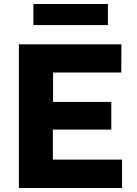

<svg xmlns="http://www.w3.org/2000/svg" viewBox="-20 -946 691 966"><path d="M523 -926H148V-820H523ZM75 0H594V-143H246V-294H540V-433H247V-581H590L591 -723H75Z"/></svg>

Font: United Sans ExtraBold
Style: Regular
Weight: 800
Designer: Pablo Impallari, Rodrigo Fuenzalida (Modified by Dan O. Williams)
Version: Version 1.000;PS 001.000;hotconv 1.0.88;makeotf.lib2.5.64775